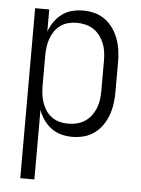

<svg xmlns="http://www.w3.org/2000/svg" viewBox="-53 -580 606 827"><g transform="rotate(5 250.0 -166.5)"><path d="M66 205V-530H127V-434Q135 -457 149 -477Q163 -497 182.5 -511.5Q202 -526 225.5 -532Q249 -538 273 -538Q299 -538 323.5 -531.5Q348 -525 368.5 -510Q389 -495 403.5 -474Q418 -453 426.5 -429.5Q435 -406 438.5 -380.5Q442 -355 442 -330V-200Q442 -175 438.5 -149.5Q435 -124 426.5 -100.5Q418 -77 403.5 -56Q389 -35 368.5 -20Q348 -5 323.5 1.5Q299 8 273 8Q249 8 225.5 2Q202 -4 182.5 -18.5Q163 -33 149 -53Q135 -73 127 -96V205ZM251 -47Q270 -47 288.5 -51.5Q307 -56 323 -66.5Q339 -77 350.5 -92.5Q362 -108 369 -125.5Q376 -143 378.5 -162Q381 -181 381 -200V-330Q381 -349 378.5 -368Q376 -387 369 -404.5Q362 -422 350.5 -437.5Q339 -453 323 -463.5Q307 -474 288.5 -478.5Q270 -483 251 -483Q232 -483 214 -478.5Q196 -474 180.5 -463Q165 -452 154.5 -436.5Q144 -421 138 -403.5Q132 -386 129.5 -367.5Q127 -349 127 -330V-200Q127 -181 129.5 -162.5Q132 -144 138 -126.5Q144 -109 154.5 -93.5Q165 -78 180.5 -67Q196 -56 214 -51.5Q232 -47 251 -47Z"/></g></svg>

Font: Iosevka Term Light
Style: Regular
Weight: 300
Monospace: yes
Designer: Belleve Invis
Foundry: Belleve Invis
Version: Version 9.0.1; ttfautohint (v1.8.3)